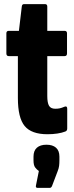

<svg xmlns="http://www.w3.org/2000/svg" viewBox="-20 -647 360 934"><path d="M211 6Q133 6 100 -34Q67 -74 67 -170V-374H23Q11 -374 11 -387V-485Q11 -497 23 -497H72L86 -615Q87 -627 97 -627H199Q210 -627 210 -615V-497H294Q306 -497 306 -485V-387Q306 -374 294 -374H210V-180Q210 -147 218.5 -132.5Q227 -118 249 -118Q261 -118 270.5 -120Q280 -122 294 -128Q307 -133 307 -118V-22Q307 -10 297 -7Q282 -1 259.5 2.5Q237 6 211 6ZM163 267Q152 267 155 255L169 185Q159 178 151 167.5Q143 157 143 133V115Q143 86 159.5 71.5Q176 57 206 57Q236 57 252.5 71.5Q269 86 269 115V134Q269 148 267.5 160Q266 172 260 187L233 258Q229 267 222 267Z"/></svg>

Font: Sofia Sans Extra Condensed Black
Style: Regular
Weight: 900
Designer: Botio Nikoltchev, Ani Petrova
Foundry: lettersoup
Version: Version 4.101